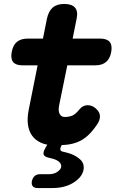

<svg xmlns="http://www.w3.org/2000/svg" viewBox="-20 -725 640 970"><path d="M170 225Q153 225 145.5 216Q138 207 141 190Q145 173 155.5 164Q166 155 183 155H228Q253 155 270 143Q287 131 289 119Q292 97 264 83Q250 77 231 73Q206 68 201 57Q196 46 209 23L219 6Q202 3 187 -4Q158 -17 141.5 -40.5Q125 -64 121 -97Q117 -130 125 -170L170 -395H93Q60 -395 46.5 -411.5Q33 -428 39 -461Q45 -496 65 -513Q85 -530 120 -530H197L217 -630Q225 -668 246 -686.5Q267 -705 305 -705Q343 -705 359 -686.5Q375 -668 367 -630L347 -530H486Q520 -530 534 -513.5Q548 -497 542 -463Q536 -429 516 -412Q496 -395 462 -395H320L279 -194Q276 -180 276.5 -169Q277 -158 281 -150Q285 -142 291.5 -138Q298 -134 308 -134Q326 -134 343 -140Q360 -146 381 -172Q398 -193 421 -193.5Q444 -194 463 -178Q485 -159 485 -138Q485 -117 471 -97Q447 -61 423 -39.5Q399 -18 372.5 -7.5Q346 3 318 6L292 8L288 15Q283 26 285.5 33Q288 40 301 42Q319 46 337 52Q367 63 387 82.5Q407 102 402 133Q395 170 351.5 197.5Q308 225 245 225Z"/></svg>

Font: Maple Mono ExtraBold
Style: Italic
Weight: 800
Italic angle: -10°
Monospace: yes
Designer: subframe7536
Version: Version 7.200